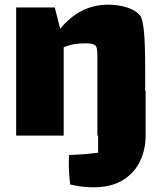

<svg xmlns="http://www.w3.org/2000/svg" viewBox="-20 -544 690 820"><path d="M602 -155V35Q602 92 579 142.5Q556 193 506 224.5Q456 256 378 256Q332 256 280 244Q274 199 274 160Q274 133 275 118Q340 116 399 108V35H396V-251V-299Q396 -337 390 -347Q381 -359 346 -359Q330 -359 321 -358Q288 -357 252 -342V35H49V-512H214L237 -421Q322 -524 441 -524Q484 -524 521.5 -512.5Q559 -501 578 -478Q589 -465 594.5 -412.5Q600 -360 600 -253V-155Z"/></svg>

Font: Lalezar
Style: Regular
Weight: 400
Designer: Borna Izadpanah
Foundry: Borna Izadpanah
Version: Version 1.003;November 28, 2018;FontCreator 11.5.0.2421 64-b